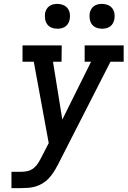

<svg xmlns="http://www.w3.org/2000/svg" viewBox="-20 -969 657 989"><path d="M39 0V-84H89Q106 -84 123 -88Q140 -92 154 -103.5Q168 -115 177.5 -130.5Q187 -146 195 -162L231 -232L154 -651H96V-735H298L297 -651H253L301 -353L449 -651H416V-735H617V-651H549L280 -124Q279 -121 277.5 -119Q276 -117 276 -115H275Q266 -97 255 -80.5Q244 -64 230.5 -49.5Q217 -35 199.5 -24.5Q182 -14 163.5 -8.5Q145 -3 126 -1.5Q107 0 89 0ZM506 -821Q490 -821 476 -826.5Q462 -832 453.5 -843.5Q445 -855 442.5 -870Q440 -885 442 -901Q444 -911 449.5 -921Q455 -931 464 -937.5Q473 -944 484 -946.5Q495 -949 505 -949Q521 -949 535 -943.5Q549 -938 558 -926.5Q567 -915 569.5 -900Q572 -885 569 -869Q567 -859 561.5 -849Q556 -839 547 -832.5Q538 -826 527 -823.5Q516 -821 506 -821ZM276 -821Q260 -821 246 -826.5Q232 -832 223.5 -843.5Q215 -855 212.5 -870Q210 -885 212 -901Q214 -911 219.5 -921Q225 -931 234 -937.5Q243 -944 254 -946.5Q265 -949 275 -949Q291 -949 305 -943.5Q319 -938 328 -926.5Q337 -915 339.5 -900Q342 -885 339 -869Q337 -859 331.5 -849Q326 -839 317 -832.5Q308 -826 297 -823.5Q286 -821 276 -821Z"/></svg>

Font: Iosevka Etoile Medium
Style: Italic
Weight: 500
Italic angle: -9°
Designer: Belleve Invis
Foundry: Belleve Invis
Version: Version 22.1.2; ttfautohint (v1.8.4)